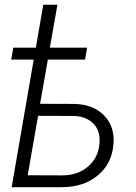

<svg xmlns="http://www.w3.org/2000/svg" viewBox="-20 -775 563 795"><path d="M332 -528.3H178.2L146 -345.2L288.1 -344.7Q366.7 -342.8 411.4 -296.6Q456.1 -250.5 449.7 -176.8Q443.4 -97.7 385 -48.8Q326.7 0 235.4 0H28.3L119.6 -528.3H26.4L35.2 -577.6H128.4L159.2 -755.4H217.8L186.5 -577.6H340.8ZM137.7 -295.4 94.7 -49.3 237.8 -48.8Q300.3 -48.8 342.8 -84Q385.3 -119.1 391.6 -176.8Q397.5 -230 368.2 -261.5Q338.9 -293 286.6 -294.9Z"/></svg>

Font: RobotoInd Light
Style: Italic
Weight: 300
Italic angle: -12°
Designer: Google
Version: Version 2.001151; 2014